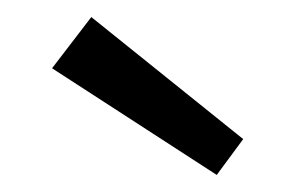

<svg xmlns="http://www.w3.org/2000/svg" viewBox="-20 -825 349 225"><path d="M87 -805 265 -662 234 -620 41 -745Z"/></svg>

Font: Pack4
Style: Regular
Weight: 400
Version: Version 2.002